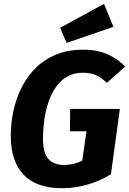

<svg xmlns="http://www.w3.org/2000/svg" viewBox="-20 -972 678 1009"><path d="M418 -710.8Q492.2 -710.8 546.7 -686Q601.2 -661.3 637.6 -622L541.7 -536.5Q513 -564.2 484.4 -577Q455.9 -589.8 415.8 -589.8Q367 -589.8 331.3 -568.5Q295.7 -547.1 271.6 -511.2Q247.5 -475.3 232.9 -430.2Q218.3 -385.1 212.1 -337.1Q205.8 -289.2 205.8 -244.4Q205.8 -167.3 234.5 -136.1Q263.1 -105 317.6 -105Q342.8 -105 366.2 -110.8Q389.6 -116.5 412.2 -127.7L434.4 -282.2H347.5L348.8 -399.6H609.9L563 -56.6Q506.5 -21.3 440.1 -2.1Q373.7 17.2 307.2 17.2Q172.1 17.2 104.4 -53.4Q36.6 -124 36.6 -259Q36.6 -321.3 49.7 -385.4Q62.9 -449.5 91.3 -507.8Q119.8 -566.1 164.7 -611.9Q209.6 -657.8 272.4 -684.3Q335.3 -710.8 418 -710.8ZM296.1 -826.1 526.6 -951.6 576.1 -831 330 -746.5Z"/></svg>

Font: Fira Sans Variable
Style: Italic
Weight: 397
Italic angle: -8°
Designer: Carrois Corporate & Edenspiekermann AG
Foundry: Carrois Corporate GbR & Edenspiekermann AG
Version: Version 4.202